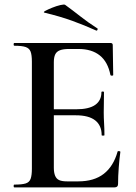

<svg xmlns="http://www.w3.org/2000/svg" viewBox="-20 -811 587 831"><path d="M476 0H42Q39 0 39 -6Q39 -12 42 -12Q75 -12 91 -17Q107 -22 112.5 -37Q118 -52 118 -81V-544Q118 -573 112.5 -587.5Q107 -602 91 -607.5Q75 -613 42 -613Q39 -613 39 -619Q39 -625 42 -625H458Q468 -625 468 -616L470 -486Q470 -484 465 -483.5Q460 -483 458 -486Q447 -543 412 -571Q377 -599 320 -599H279Q254 -599 239.5 -593.5Q225 -588 219 -575.5Q213 -563 213 -542V-85Q213 -64 218.5 -50.5Q224 -37 236 -31.5Q248 -26 270 -26H319Q387 -26 429 -58.5Q471 -91 489 -155Q490 -158 495.5 -157Q501 -156 501 -154Q497 -126 494 -87Q491 -48 491 -15Q491 0 476 0ZM420 -226Q420 -268 392 -290Q364 -312 308 -312H168V-338H309Q365 -338 392 -357Q419 -376 419 -412Q419 -415 424.5 -415Q430 -415 430 -412Q430 -380 429.5 -362Q429 -344 429 -325Q429 -301 430.5 -277.5Q432 -254 432 -226Q432 -224 426 -224Q420 -224 420 -226ZM396 -679Q345 -702 292.5 -721Q240 -740 173 -756Q165 -758 176 -764Q187 -770 205.5 -777.5Q224 -785 241 -789Q258 -793 262 -790Q295 -766 328 -740Q361 -714 400 -689Q404 -688 402 -682.5Q400 -677 396 -679Z"/></svg>

Font: Cormorant Light SemiBold
Style: Regular
Weight: 600
Version: Version 4.000